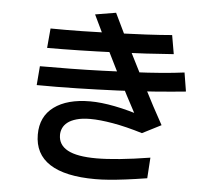

<svg xmlns="http://www.w3.org/2000/svg" viewBox="-58 -876 1115 997"><g transform="rotate(5 500.0 -377.0)"><path d="M166 -599 175 -701Q252 -700 338 -701.5Q424 -703 509.5 -706Q595 -709 672.5 -713Q750 -717 807 -722L824 -624Q760 -619 680.5 -614.5Q601 -610 513.5 -606.5Q426 -603 337 -601Q248 -599 166 -599ZM129 -402 137 -501Q214 -501 297 -502Q380 -503 462.5 -506Q545 -509 623 -512.5Q701 -516 768.5 -521.5Q836 -527 888 -534L904 -436Q836 -429 745 -422Q654 -415 550 -410.5Q446 -406 338 -403.5Q230 -401 129 -402ZM474 58Q317 58 237 6.5Q157 -45 157 -147Q157 -241 225.5 -291.5Q294 -342 414 -342Q470 -342 542 -328Q614 -314 701 -285L672 -253Q634 -323 600 -388.5Q566 -454 533 -519.5Q500 -585 467 -652.5Q434 -720 399 -794L507 -812Q527 -769 555.5 -711.5Q584 -654 616 -590.5Q648 -527 680 -464Q712 -401 741.5 -345.5Q771 -290 793 -251L695 -201Q610 -227 541 -239Q472 -251 422 -251Q380 -251 350.5 -242.5Q321 -234 304 -220.5Q287 -207 279.5 -190Q272 -173 272 -155Q272 -103 320.5 -76.5Q369 -50 471 -50Q522 -50 593 -57Q664 -64 750 -78L743 30Q680 40 632 46Q584 52 546 55Q508 58 474 58Z"/></g></svg>

Font: Murecho Thin Medium
Style: Regular
Weight: 500
Version: Version 1.010